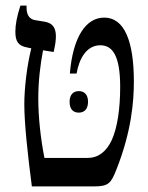

<svg xmlns="http://www.w3.org/2000/svg" viewBox="-20 -667 531 687"><path d="M94 0H316C368 0 377 -11 396 -59C451 -197 459 -306 459 -375C459 -520 425 -604 353 -604C288 -604 241 -536 230 -404H254C263 -456 289 -505 339 -505C382 -505 410 -469 410 -356C410 -278 400 -210 380 -166C361 -125 332 -102 294 -102H139C125 -173 117 -249 117 -315C117 -377 124 -434 134 -487L172 -481C177 -504 180 -520 180 -537C180 -569 167 -584 142 -589L105 -595C84 -599 75 -615 75 -640V-647H53C40 -607 35 -578 35 -554C35 -520 44 -503 78 -497L92 -494C76 -431 67 -349 67 -295C67 -225 79 -115 94 0ZM229 -303C229 -276 242 -264 262 -264C282 -264 295 -277 295 -303C295 -328 282 -341 262 -341C242 -341 229 -328 229 -303Z"/></svg>

Font: Noto Serif Hebrew Condensed Medium
Style: Regular
Weight: 500
Width: 3
Designer: Monotype Design Team
Foundry: Monotype Imaging Inc.
Version: Version 2.004